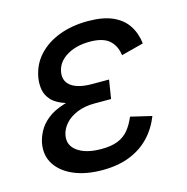

<svg xmlns="http://www.w3.org/2000/svg" viewBox="-88 -637 713 731"><g transform="rotate(-15 268.5 -272.0)"><path d="M228.5 9.8Q164.6 9.8 117.4 -10Q70.3 -29.8 47.1 -65.2Q23.9 -100.6 31.7 -147.5Q35.6 -169.4 48.1 -193.4Q60.5 -217.3 85.9 -237.8Q111.3 -258.3 153.8 -271.2Q196.3 -284.2 259.8 -284.2H335.9L329.6 -243.2H264.2Q225.6 -243.2 196 -231.2Q166.5 -219.2 148.4 -199Q130.4 -178.7 126 -154.3Q119.1 -115.7 152.1 -92.3Q185.1 -68.8 245.6 -68.8Q285.2 -68.8 310.8 -79.3Q336.4 -89.8 353 -110.1Q369.6 -130.4 381.8 -159.7L464.8 -140.1Q446.8 -94.2 414.8 -60.5Q382.8 -26.9 336.4 -8.5Q290 9.8 228.5 9.8ZM256.3 -261.7Q195.3 -261.7 158.9 -273.2Q122.6 -284.7 104.7 -304Q86.9 -323.2 83 -346.4Q79.1 -369.6 83 -393.1Q91.8 -443.8 124.8 -479.5Q157.7 -515.1 208 -533.9Q258.3 -552.7 319.8 -552.7Q379.4 -552.7 417.5 -535.9Q455.6 -519 475.8 -488.5Q496.1 -458 501 -416.5L413.1 -393.6Q408.2 -432.1 383.5 -453.6Q358.9 -475.1 307.1 -475.1Q252.4 -475.1 214.8 -451.7Q177.2 -428.2 171.9 -389.2Q167 -355.5 193.6 -336.2Q220.2 -316.9 275.9 -316.9H341.3L332.5 -261.7Z"/></g></svg>

Font: Inter
Style: Italic
Weight: 400
Italic angle: -9.3988°
Designer: Rasmus Andersson
Foundry: rsms
Version: Version 4.001;git-66647c0bb